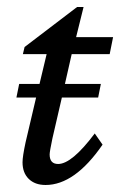

<svg xmlns="http://www.w3.org/2000/svg" viewBox="-20 -525 346 553"><path d="M27.3 -244.1 35.2 -283.2H93.8L114.3 -369.1H45.9L50.8 -389.6L202.1 -504.9H220.7L199.2 -418H305.7L295.9 -369.1H186.5L167 -283.2H270.5L262.7 -244.1H158.2L130.9 -126Q123 -88.4 123 -80.1Q123 -52.7 147.5 -52.7Q187 -52.7 252.9 -140.6L275.4 -108.4Q195.3 7.8 111.3 7.8Q80.6 7.8 62.7 -9.8Q44.9 -27.3 44.9 -57.6Q44.9 -74.2 53.7 -115.2L84 -244.1Z"/></svg>

Font: Crimson Pro
Style: Italic
Weight: 400
Italic angle: -12°
Designer: Jacques Le Bailly
Foundry: Baron von Fonthausen
Version: Version 1.003